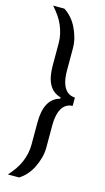

<svg xmlns="http://www.w3.org/2000/svg" viewBox="-136 -787 538 981"><g transform="rotate(15 133.5 -296.5)"><path d="M16 150Q34 130 49 108.5Q64 87 73.5 64.5Q83 42 88 19Q93 -4 93 -28V-146Q93 -208 113 -245Q133 -282 174 -293V-300Q133 -311 113 -347.5Q93 -384 93 -446V-565Q93 -589 88 -611.5Q83 -634 73.5 -657Q64 -680 49 -701.5Q34 -723 16 -743H75Q95 -731 112.5 -711.5Q130 -692 142.5 -667Q155 -642 162.5 -614.5Q170 -587 170 -558V-441Q170 -402 178.5 -375Q187 -348 203.5 -333.5Q220 -319 245 -318V-274Q220 -273 203.5 -258.5Q187 -244 178.5 -217Q170 -190 170 -150V-34Q170 -6 162.5 21.5Q155 49 142.5 74Q130 99 112.5 118.5Q95 138 75 150Z"/></g></svg>

Font: Saira Condensed Medium
Style: Regular
Weight: 500
Width: 3
Designer: Hector Gatti with collaboration of the Omnibus-Type team
Foundry: Omnibus-Type
Version: Version 1.101